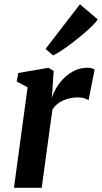

<svg xmlns="http://www.w3.org/2000/svg" viewBox="-20 -888 482 908"><path d="M224.4 -424.2Q232.9 -450.1 248.6 -475.7Q264.3 -501.3 286.2 -522Q308.2 -542.8 335.5 -555.3Q362.7 -567.7 394.1 -567.7Q405.4 -567.7 414.5 -565Q423.5 -562.2 427.5 -558.9L398.7 -413.6Q394.7 -417.6 381.4 -422.5Q368.2 -427.4 346.7 -427.4Q329.7 -427.4 312.5 -423.8Q295.3 -420.3 279.4 -413.3Q263.4 -406.4 250.3 -395.5Q237.1 -384.6 227.8 -369.9L177.2 0H46L110.5 -475.2L58.9 -502.5L66.6 -542.9L209.9 -567.4L233.6 -552.7L228 -462.2ZM195.4 -656.7 358.1 -867.7 442.3 -796.2Q436.8 -786.4 419.2 -768.7Q401.5 -751 376.7 -729.7Q351.8 -708.5 324.8 -687.7Q297.7 -666.8 272.9 -650.3Q248.1 -633.8 230.8 -626Z"/></svg>

Font: Merriweather 7pt Light
Style: Italic
Weight: 300
Italic angle: -7.8°
Designer: Eben Sorkin
Foundry: Eben Sorkin
Version: Version 2.200;gftools[0.9.31]